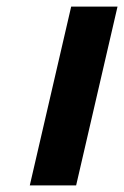

<svg xmlns="http://www.w3.org/2000/svg" viewBox="-20 -560 375 580"><path d="M335 -540 210 0H70L195 -540Z"/></svg>

Font: Miedinger
Style: Bold-Italic
Weight: 700
Italic angle: -13°
Version: Version 001.000